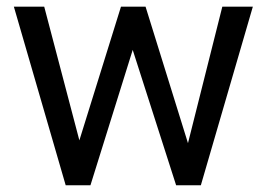

<svg xmlns="http://www.w3.org/2000/svg" viewBox="-20 -548 791 568"><path d="M536.1 -124.5 637.7 -528.3H728L574.2 0H501L372.6 -400.4L247.6 0H174.3L21 -528.3H110.8L214.8 -132.8L337.9 -528.3H410.6Z"/></svg>

Font: RobotoDraft
Style: Regular
Weight: 400
Version: Version 2.001101; 2014